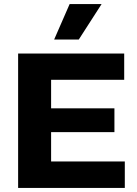

<svg xmlns="http://www.w3.org/2000/svg" viewBox="-20 -923 672 943"><path d="M69 0V-660H231V0ZM186 0V-130H593V0ZM186 -274V-391H542V-274ZM186 -531V-660H590V-531ZM367 -729H246L322 -903H479Z"/></svg>

Font: Bricolage Grotesque 96pt ExtraBold ExtraBold
Style: Regular
Weight: 800
Version: Version 1.001;gftools[0.9.33.dev8+g029e19f]